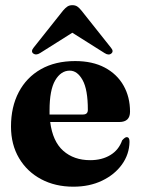

<svg xmlns="http://www.w3.org/2000/svg" viewBox="-20 -710 546 742"><path d="M482.5 -278.5Q482.5 -238.5 441 -238.5H174Q183.5 -163.5 224.5 -127.2Q265.5 -91 328.5 -91Q374 -91 406.5 -110.8Q439 -130.5 452 -167.5Q463 -180 469.5 -180Q481 -180 480.5 -161.5Q479.5 -113.5 451.2 -74.2Q423 -35 374.5 -11.8Q326 11.5 263.5 11.5Q193.5 11.5 139 -17.5Q84.5 -46.5 53.5 -99Q22.5 -151.5 22.5 -221Q22.5 -297 52.5 -354Q82.5 -411 138 -442.5Q193.5 -474 270.5 -474Q337.5 -474 385 -448.8Q432.5 -423.5 457.5 -379.2Q482.5 -335 482.5 -278.5ZM171.5 -283.5Q171.5 -275.5 171.5 -267.5H301Q319.5 -267.5 319.5 -285.5Q319.5 -364 299.2 -400.5Q279 -437 249.5 -437Q215.5 -437 193.5 -399.8Q171.5 -362.5 171.5 -283.5ZM410.5 -503.5Q400 -494.5 384 -505L259.5 -583.5L135 -505Q119.5 -495 108 -503.5Q98.5 -512 110 -526L224 -669.5Q232.5 -679.5 240.5 -684.8Q248.5 -690 259.5 -690Q271 -690 278.8 -684.8Q286.5 -679.5 294.5 -669.5L408.5 -526Q420.5 -512 410.5 -503.5Z"/></svg>

Font: Fraunces 72pt
Style: Bold
Weight: 700
Version: Version 1.000;[b76b70a41]